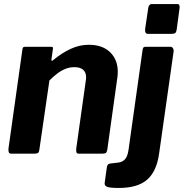

<svg xmlns="http://www.w3.org/2000/svg" viewBox="-20 -762 911 952"><path d="M36 0Q26 0 23.5 -7.5Q21 -15 22 -25L91 -516Q92 -525 95 -527.5Q98 -530 105 -530H233Q239 -530 241.5 -527.5Q244 -525 242 -517L235 -467Q234 -455 245 -465Q286 -499 330 -519.5Q374 -540 420 -540Q488 -540 526 -503Q564 -466 564 -406Q564 -399 563.5 -392Q563 -385 562 -378L512 -20Q510 -8 505 -4Q500 0 487 0H372Q361 0 359 -7Q357 -14 358 -25L405 -359Q406 -365 406.5 -370Q407 -375 407 -378Q407 -403 392.5 -416Q378 -429 348 -429Q326 -429 305.5 -421Q285 -413 265.5 -398.5Q246 -384 225 -363L175 -19Q173 -6 167.5 -3Q162 0 148 0H36ZM769 -1Q757 87 710 128.5Q663 170 569 170Q524 170 510.5 164Q497 158 499 145L510 66Q511 60 514 55.5Q517 51 525 49L567 44Q586 42 599 28.5Q612 15 617 -17L687 -515Q689 -525 692 -527.5Q695 -530 703 -530H825Q833 -530 837.5 -523Q842 -516 841 -508L769 -1ZM856 -615Q854 -602 848.5 -598Q843 -594 829 -594H714Q704 -594 701 -602Q698 -610 700 -621L715 -722Q718 -742 733 -742H860Q867 -742 869.5 -735Q872 -728 870 -719Z"/></svg>

Font: Libre Franklin Thin
Style: Bold Italic
Weight: 700
Italic angle: -8°
Version: Version 3.000